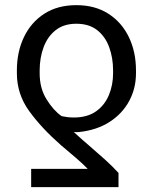

<svg xmlns="http://www.w3.org/2000/svg" viewBox="-20 -558 607 761"><path d="M449.7 183.6H103.5V111.3H327.6Q312.5 95.2 280.8 67.6Q249 40 220.7 16.6Q144.5 -50.3 95.7 -117.7Q46.9 -185.1 46.9 -267.6V-278.8Q46.9 -352.5 75 -411.1Q103 -469.7 155.8 -503.7Q208.5 -537.6 282.7 -537.6Q356.4 -537.6 409.4 -503.7Q462.4 -469.7 490.7 -411.1Q519 -352.5 519 -278.8V-267.6Q519 -208 492.2 -158Q465.3 -107.9 415 -75.2Q364.7 -42.5 293.9 -34.7Q289.1 -34.2 283.9 -34.2Q278.8 -34.2 272.5 -34.7Q302.2 -7.3 334.2 20Q366.2 47.4 396.2 74.5Q426.3 101.6 449.7 127.4ZM428.2 -267.6V-278.8Q428.2 -328.6 412.8 -370.8Q397.5 -413.1 365.2 -438.5Q333 -463.9 282.7 -463.9Q232.9 -463.9 200.7 -438.5Q168.5 -413.1 152.8 -370.8Q137.2 -328.6 137.2 -278.8V-267.6Q137.2 -208 164.6 -164.1Q191.9 -120.1 224.1 -97.7Q235.4 -95.2 247.1 -93.8Q258.8 -92.3 272.5 -92.3Q326.2 -92.3 360.6 -116.7Q395 -141.1 411.6 -181.2Q428.2 -221.2 428.2 -267.6Z"/></svg>

Font: RobotoDEMO
Style: Regular
Weight: 400
Designer: Christian Robertson
Foundry: Google
Version: Version 2.136